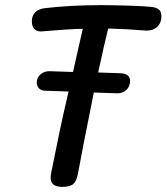

<svg xmlns="http://www.w3.org/2000/svg" viewBox="-20 -717 648 747"><path d="M608 -653Q608 -628 591.5 -612.5Q575 -597 548 -598Q478 -604 401 -606Q385 -543 362 -435L450 -432Q486 -430 486 -402Q486 -381 472 -367.5Q458 -354 437 -354L345 -357L341 -337Q300 -134 283 -40Q278 -13 265.5 -1.5Q253 10 223 10Q199 10 188 1Q177 -8 177 -27Q177 -37 180 -49Q214 -221 241 -336L247 -361L156 -364Q141 -364 132 -373Q123 -382 123 -395Q123 -415 137.5 -427.5Q152 -440 172 -440L264 -437L302 -605Q248 -604 144 -595Q126 -593 115 -603Q104 -613 104 -634Q104 -656 117 -669Q130 -682 153 -685Q252 -697 373 -697Q422 -697 483.5 -695Q545 -693 570 -690Q588 -688 598 -680Q608 -672 608 -653Z"/></svg>

Font: Mali Medium
Style: Italic
Weight: 500
Italic angle: -10°
Version: Version 1.000; ttfautohint (v1.6)